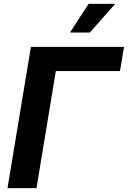

<svg xmlns="http://www.w3.org/2000/svg" viewBox="-20 -969 659 989"><path d="M618.7 -727.5 598.1 -603H267.6L168 0H18.6L139.2 -727.5ZM340.3 -801.3 436.5 -949.2H573.2L442.9 -801.3Z"/></svg>

Font: Inter 18pt
Style: Bold Italic
Weight: 700
Italic angle: -9.3988°
Designer: Rasmus Andersson
Foundry: rsms
Version: Version 4.001;git-66647c0bb